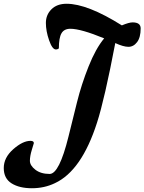

<svg xmlns="http://www.w3.org/2000/svg" viewBox="-180 -735 768 1021"><path d="M374 -531Q250 -582 194 -582Q161 -582 147 -558Q133 -534 133 -478Q127 -472 117 -472Q98 -472 81 -521Q64 -570 64 -613Q64 -656 93.5 -685.5Q123 -715 174 -715Q285 -715 468 -600Q506 -616 525 -616Q568 -616 568 -584Q568 -536 549 -511Q530 -486 503 -486Q476 -486 433 -506Q376 -207 336 -83Q254 173 112 239Q56 266 -10.5 266Q-77 266 -118.5 240Q-160 214 -160 158.5Q-160 103 -109.5 58.5Q-59 14 -18 14Q0 14 0 26Q0 27 -10.5 61Q-21 95 -21 120Q-21 145 8 167.5Q37 190 84 190Q135 190 184 -8Q206 -97 229.5 -191.5Q253 -286 291 -381.5Q329 -477 374 -531Z"/></svg>

Font: Clara
Style: Regular
Weight: 400
Designer: Proyecto DEMO
Foundry: Proyecto DEMO
Version: Version 1.002